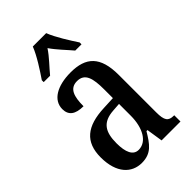

<svg xmlns="http://www.w3.org/2000/svg" viewBox="-235 -845 934 934"><g transform="rotate(-45 232.5 -378.0)"><path d="M100 -619V-606H144C170 -638 206 -673 230 -710C255 -673 292 -636 317 -606H360V-619C335 -657 294 -721 277 -766H185C168 -721 126 -657 100 -619ZM160 10C226 10 251 -28 285 -84H292L305 0H435V-43H432C395 -43 383 -59 383 -115V-373C383 -500 330 -547 226 -547C134 -547 71 -511 71 -449C71 -407 98 -386 154 -386C154 -452 167 -495 218 -495C272 -495 283 -448 283 -373V-313L218 -310C97 -305 37 -257 37 -151C37 -41 92 10 160 10ZM194 -46C156 -46 140 -84 140 -145C140 -223 165 -264 242 -269L284 -272V-191C284 -107 249 -46 194 -46Z"/></g></svg>

Font: Noto Serif Georgian ExtraCondensed Medium
Style: Regular
Weight: 500
Width: 2
Designer: Monotype Design Team, Akaki Razmadze
Foundry: Google LLC
Version: Version 2.003